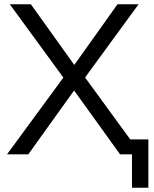

<svg xmlns="http://www.w3.org/2000/svg" viewBox="-20 -725 722 902"><path d="M600 157V0H554V-70H677V157ZM13 0 289 -376V-345L26 -705H125L339 -406H319L532 -705H631L368 -345V-377L643 0H544L315 -318H341L113 0Z"/></svg>

Font: Nunito Sans 11pt
Style: Regular
Weight: 400
Version: Version 3.101;gftools[0.9.27]